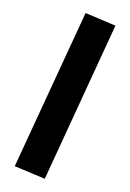

<svg xmlns="http://www.w3.org/2000/svg" viewBox="-107 -952 776 1143"><g transform="rotate(10 281.0 -381.0)"><path d="M315 -888 58 83 247 126 503 -845Z"/></g></svg>

Font: Glow Sans SC Normal Heavy
Style: Regular
Weight: 900
Designer: Ryoko NISHIZUKA (kana, bopomofo & ideographs); Paul D. Hunt (Latin, Greek & Cyrillic); Sandoll Communications, Soo-young
Version: Version 0.93